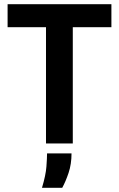

<svg xmlns="http://www.w3.org/2000/svg" viewBox="-20 -680 563 910"><path d="M198 0V-660H325V0ZM16 -551V-660H508V-551ZM179 210Q197 150 200 109.5Q203 69 203 47H319Q319 98 305 139.5Q291 181 275 210Z"/></svg>

Font: Bricolage Grotesque 72pt SemiBold
Style: Regular
Weight: 600
Version: Version 1.001;gftools[0.9.33.dev8+g029e19f]